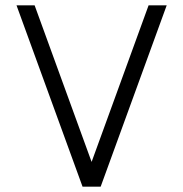

<svg xmlns="http://www.w3.org/2000/svg" viewBox="-20 -701 687 721"><path d="M42 -681H110L324 -93L538 -681H606L358 0H290Z"/></svg>

Font: Timtura
Style: Regular
Weight: 400
Version: Version 1.0